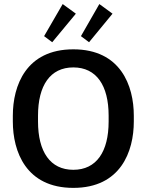

<svg xmlns="http://www.w3.org/2000/svg" viewBox="-20 -910 723 947"><path d="M197.5 -731.7 237.5 -701.7 354.2 -842.5 289.2 -890ZM379.2 -731.7 419.2 -701.7 535 -842.5 470 -890ZM43.3 -310.8C43.3 -162.5 108.3 16.7 341.7 16.7C575 16.7 640 -162.5 640 -310.8V-339.2C640 -487.5 575 -666.7 341.7 -666.7C108.3 -666.7 43.3 -487.5 43.3 -339.2ZM341.7 -72.5C227.5 -72.5 167.5 -161.7 167.5 -310.8V-339.2C167.5 -488.3 227.5 -577.5 341.7 -577.5C455.8 -577.5 515.8 -488.3 515.8 -339.2V-310.8C515.8 -161.7 455.8 -72.5 341.7 -72.5Z"/></svg>

Font: Boon SemiBold
Style: Regular
Weight: 600
Designer: Sungsit Sawaiwan
Foundry: FontUni
Version: Version 2.0